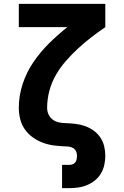

<svg xmlns="http://www.w3.org/2000/svg" viewBox="-20 -755 640 990"><path d="M300 215V95H339Q348 95 356 91.5Q364 88 369 81Q374 74 375.5 65Q377 56 377 48Q377 37 373 27Q369 17 361 11Q353 5 342.5 2.5Q332 0 322 0H321Q291 -1 261.5 -4.5Q232 -8 204 -18Q176 -28 151.5 -45Q127 -62 109.5 -86Q92 -110 84.5 -139.5Q77 -169 77 -198Q77 -262 97 -322.5Q117 -383 152.5 -435Q188 -487 233 -531.5Q278 -576 327 -615H77V-735H523V-615Q486 -590 450.5 -562.5Q415 -535 382.5 -505Q350 -475 320.5 -441.5Q291 -408 268.5 -369Q246 -330 234.5 -286.5Q223 -243 223 -198Q223 -180 231 -163.5Q239 -147 253.5 -137Q268 -127 286 -123.5Q304 -120 322 -120Q347 -119 371.5 -116Q396 -113 419.5 -104.5Q443 -96 463 -81.5Q483 -67 497 -46.5Q511 -26 517 -1.5Q523 23 523 48Q523 71 518 94.5Q513 118 501 138.5Q489 159 471 174Q453 189 431 198.5Q409 208 385.5 211.5Q362 215 339 215Z"/></svg>

Font: Iosevka SS04 Heavy Extended
Style: Regular
Weight: 900
Width: 7
Monospace: yes
Designer: Belleve Invis
Foundry: Belleve Invis
Version: Version 19.0.0; ttfautohint (v1.8.4)